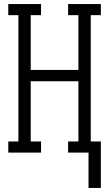

<svg xmlns="http://www.w3.org/2000/svg" viewBox="-20 -755 540 950"><path d="M418 175V0H317V-55H368V-353H132V-55H183V0H21V-55H71V-680H21V-735H183V-680H132V-409H368V-680H317V-735H479V-680H429V-55H479V175Z"/></svg>

Font: Iosevka Curly Slab Light
Style: Regular
Weight: 300
Monospace: yes
Designer: Belleve Invis
Foundry: Belleve Invis
Version: Version 22.1.2; ttfautohint (v1.8.4)